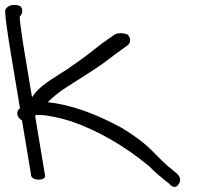

<svg xmlns="http://www.w3.org/2000/svg" viewBox="-49 -690 781 762"><path d="M105 23C120 23 131.3 16.2 130 8L90.3 -230.5C91 -231.2 91.5 -231.5 93.7 -233.5H110.3C138.4 -233.5 199.4 -219.9 232.8 -208.7C339.1 -172 443.7 -112.4 543.3 -30C569.4 -2.9 588.7 11.3 610.8 30L611 29.8L622.2 38.6C637 57.3 653.3 54.8 660.4 39.7C668 30.8 669 14 655.1 1.2L654.8 0.5L642.9 -9.7C635.3 -16.3 627.8 -22.5 615.9 -31.6C608.4 -38 587.8 -57.8 557.3 -88.7C525.7 -122 482.7 -153.2 434.1 -182.5C328.8 -240 231.3 -274.4 140.3 -284.6C160.1 -303.3 180.9 -320.5 201.7 -335.3C287.4 -389.5 341.8 -424.9 365.2 -441.9C387.7 -459.7 415 -480 447.3 -502.8L459.2 -511.6C472.2 -524.6 468.5 -541.3 458 -552.3C448.8 -557.9 426.5 -561 409.2 -555L408.9 -554.8L394.5 -545C366.2 -525.5 343.4 -508.7 326.2 -494.7C290.6 -465.4 259.5 -444.9 219.1 -416C177.6 -389.6 119.5 -355.7 92.5 -323.4C87.1 -316.1 83.3 -311.1 78 -304.4L49.7 -474C37.1 -549.9 30.2 -600.1 29 -623.8C38.1 -632.5 44.7 -648 33.3 -664C23.1 -671.2 5.9 -671.9 -7.7 -668.4C-20.3 -663.4 -28.4 -655.4 -28.7 -645C-27.5 -617 -19.7 -560.8 -5.3 -474L30.3 -260.4L29.3 -259.7C16 -249.7 17 -232.6 27.3 -221C30.3 -217.5 33.5 -215 38.2 -212.6L75 8C76.3 16.2 89.9 23 105 23Z"/></svg>

Font: MewTooHand
Style: BdWideLta
Weight: 400
Designer: Mew Too, Robert Jablonski
Version: Version 0.77